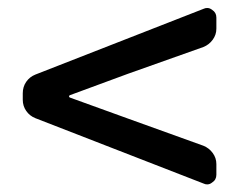

<svg xmlns="http://www.w3.org/2000/svg" viewBox="-20 -619 609 490"><path d="M532.2 -172.9Q532.2 -160.2 521.5 -153.3Q515.6 -148.4 508.8 -148.4Q503.9 -148.4 500 -150.4L70.3 -317.4Q55.7 -323.2 46.9 -335.9Q38.1 -348.6 38.1 -364.3V-380.9Q38.1 -397.5 46.9 -410.2Q55.7 -422.9 70.3 -428.7L500 -596.7Q503.9 -598.6 508.8 -598.6Q515.6 -598.6 521.5 -593.8Q532.2 -586.9 532.2 -574.2V-545.9Q532.2 -530.3 522.9 -517.6Q513.7 -504.9 499 -499L306.6 -430.7L158.2 -376Q156.2 -375 156.2 -373Q156.2 -371.1 158.2 -370.1L306.6 -316.4L499 -247.1Q513.7 -241.2 522.9 -228.5Q532.2 -215.8 532.2 -200.2Z"/></svg>

Font: Gen Jyuu GothicL Medium
Style: Regular
Weight: 500
Designer: [Source Han Sans]
Ryoko NISHIZUKA  (kana & ideographs); Paul D. Hunt (Latin, Greek & Cyrillic); Wenlong ZHANG  (bopomofo
Version: Version 1.002.20150607